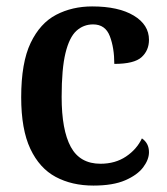

<svg xmlns="http://www.w3.org/2000/svg" viewBox="-20 -568 519 598"><path d="M271 10Q204 10 153.5 -17Q103 -44 74.5 -104.5Q46 -165 46 -265Q46 -373 75.5 -434.5Q105 -496 155 -522Q205 -548 267 -548Q349 -548 396.5 -519.5Q444 -491 444 -444Q444 -411 421 -390Q398 -369 336 -369Q336 -419 322 -455.5Q308 -492 270 -492Q240 -492 218 -472Q196 -452 184 -403Q172 -354 172 -266Q172 -163 200.5 -110.5Q229 -58 293 -58Q339 -58 372.5 -80.5Q406 -103 422 -137Q444 -122 444 -94Q444 -71 426 -47Q408 -23 370 -6.5Q332 10 271 10Z"/></svg>

Font: Noto Serif Bengali SemiCondensed SemiBold
Style: Regular
Weight: 600
Width: 4
Designer: Juan Bruce, Universal Thirst, Indian Type Foundry and the Monotype Design Team.
Foundry: Monotype Imaging Inc.
Version: Version 2.003; ttfautohint (v1.8.4.7-5d5b)